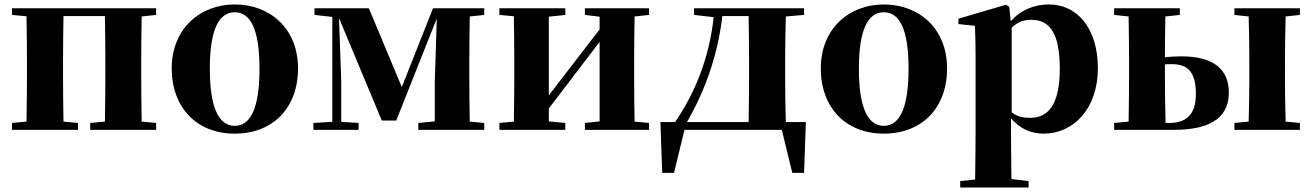

<svg xmlns="http://www.w3.org/2000/svg" viewBox="-20 -583 5898 862"><path d="M681 -516V-546H34V-516L99 -510C100 -451 101 -364 101 -308V-238C101 -182 100 -95 99 -37L34 -31V0H330V-31L265 -37C264 -95 263 -182 263 -238V-308C263 -365 264 -453 265 -511H451C452 -453 453 -365 453 -308V-238C453 -182 452 -95 451 -37L385 -31V0H681V-31L616 -37C615 -95 614 -182 614 -238V-308C614 -364 615 -451 616 -509Z M1034 17C1204 17 1318 -97 1318 -276C1318 -455 1192 -563 1034 -563C877 -563 751 -453 751 -276C751 -100 863 17 1034 17ZM1034 -18C962 -18 922 -100 922 -274C922 -449 962 -528 1034 -528C1106 -528 1145 -449 1145 -274C1145 -100 1106 -18 1034 -18Z M2154 -516V-546H1924L1784 -192L1636 -546H1392V-516L1472 -507V-36L1387 -31V0H1590V-31L1512 -36V-218L1502 -502L1694 -42H1759L1941 -500L1932 -216V-38L1858 -31V0H2154V-31L2089 -37C2088 -95 2087 -182 2087 -238V-308C2087 -364 2088 -451 2089 -509Z M2894 -516V-546H2606V-516L2672 -508V-451L2444 -155V-508L2518 -516V-546H2222V-516L2287 -510C2288 -451 2289 -364 2289 -308V-238C2289 -182 2288 -95 2287 -37L2222 -31V0H2518V-31L2444 -38V-96L2672 -395V-38L2606 -31V0H2894V-31L2829 -37C2828 -95 2827 -182 2827 -238V-308C2827 -364 2828 -451 2829 -509Z M3064 -35C3137 -160 3202 -325 3223 -511H3341C3342 -453 3343 -365 3343 -308V-238C3343 -181 3342 -93 3341 -35ZM3508 -35C3506 -93 3505 -181 3505 -238V-308C3505 -364 3506 -450 3508 -509L3590 -516V-546H3096V-516L3184 -506C3164 -315 3094 -156 3011 -35H2945L2953 193H3006L3053 0H3490L3537 193H3590L3598 -35Z M3948 17C4118 17 4232 -97 4232 -276C4232 -455 4106 -563 3948 -563C3791 -563 3665 -453 3665 -276C3665 -100 3777 17 3948 17ZM3948 -18C3876 -18 3836 -100 3836 -274C3836 -449 3876 -528 3948 -528C4020 -528 4059 -449 4059 -274C4059 -100 4020 -18 3948 -18Z M4522 -459C4555 -489 4581 -494 4611 -494C4690 -494 4738 -438 4738 -275C4738 -108 4683 -54 4605 -54C4572 -54 4547 -59 4522 -79ZM4511 -552 4497 -562 4283 -499V-475L4357 -467C4359 -419 4360 -385 4360 -320V7C4360 68 4359 144 4358 223L4291 230V259H4598V230L4521 221C4520 143 4519 67 4519 7V-52C4561 -3 4611 17 4666 17C4798 17 4909 -94 4909 -276C4909 -461 4812 -563 4690 -563C4624 -563 4565 -540 4518 -488Z M5213 -31C5211 -89 5210 -180 5210 -238V-294C5220 -295 5230 -295 5241 -295C5310 -295 5349 -263 5349 -161C5349 -70 5308 -31 5228 -31ZM5277 -516V-546H4982V-516L5047 -509C5048 -451 5049 -364 5049 -308V-238C5049 -182 5048 -95 5047 -37L4982 -31V0H5250C5434 0 5497 -69 5497 -168C5497 -270 5430 -330 5285 -330C5261 -330 5236 -329 5210 -326C5210 -382 5211 -457 5212 -509ZM5816 -516V-546H5522V-516L5586 -509C5588 -451 5589 -364 5589 -308V-238C5589 -182 5588 -95 5586 -37L5522 -31V0H5816V-31L5752 -37C5750 -95 5749 -182 5749 -238V-308C5749 -364 5750 -451 5752 -509Z"/></svg>

Font: Noto Serif KR Black
Style: Regular
Weight: 900
Version: Version 1.001;PS 1.001;hotconv 16.6.54;makeotf.lib2.5.65590